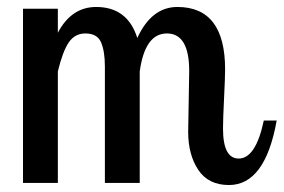

<svg xmlns="http://www.w3.org/2000/svg" viewBox="-20 -525 814 551"><path d="M46 0V-500H146V-431Q185 -505 256 -505Q346 -505 374 -416Q415 -505 489 -505Q626 -505 626 -326Q626 -303 623 -243Q620 -183 620 -156Q620 -70 665 -70Q714 -70 737 -179H774Q741 6 637 6Q578 6 549 -37.5Q520 -81 520 -147Q520 -159 521.5 -233Q523 -307 523 -321Q523 -429 459 -429Q396 -429 381 -320V0H281V-334Q281 -378 270 -403.5Q259 -429 225 -429Q195 -429 177.5 -403.5Q160 -378 146 -320V0Z"/></svg>

Font: Lobster Two
Style: Regular
Weight: 400
Designer: Pablo Impallari
Foundry: Pablo Impallari. www.impallari.com
Version: Version 1.006